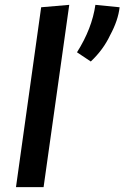

<svg xmlns="http://www.w3.org/2000/svg" viewBox="-20 -773 514 793"><path d="M160 0 266 -753 150 -743 46 0ZM355 -519Q407 -568 435 -628Q468 -689 474 -743L374 -753Q360 -655 298 -557Z"/></svg>

Font: Brisa Sans Medium
Style: Italic
Weight: 600
Italic angle: -8°
Designer: Dalton Maag Ltd
Foundry: Dalton Maag Ltd
Version: Version 1.101;July 10, 2019;FontCreator 11.5.0.2425 64-bit